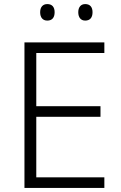

<svg xmlns="http://www.w3.org/2000/svg" viewBox="-20 -922 593 942"><path d="M177 -862C177 -836 190 -821 212 -821C236 -821 248 -836 248 -862C248 -887 236 -902 212 -902C190 -902 177 -887 177 -862ZM364 -862C364 -836 377 -821 398 -821C422 -821 434 -836 434 -862C434 -887 422 -902 398 -902C377 -902 364 -887 364 -862ZM492 0V-52H158V-349H473V-401H158V-662H492V-714H100V0Z"/></svg>

Font: Noto Sans Gujarati UI Light
Style: Regular
Weight: 300
Designer: Jelle Bosma - Monotype Design Team, Universal Thirst
Foundry: Monotype Imaging Inc.
Version: Version 2.106